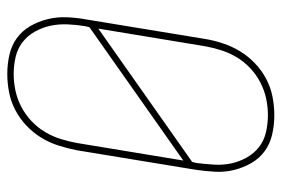

<svg xmlns="http://www.w3.org/2000/svg" viewBox="-146 -638 791 540"><g transform="rotate(-90 250.0 -367.5)"><path d="M196 8Q169 8 142.5 2Q116 -4 95.5 -19Q75 -34 62 -56.5Q49 -79 42.5 -105Q36 -131 37.5 -158.5Q39 -186 43 -213L98 -548Q103 -573 111 -598.5Q119 -624 133 -647Q147 -670 167 -689Q187 -708 211 -720.5Q235 -733 261 -738Q287 -743 313 -743Q340 -743 366.5 -737Q393 -731 413.5 -716Q434 -701 447 -678.5Q460 -656 466.5 -630Q473 -604 472 -576.5Q471 -549 466 -522L411 -187Q407 -162 398.5 -136.5Q390 -111 376 -88Q362 -65 342 -46Q322 -27 298 -14.5Q274 -2 248 3Q222 8 196 8ZM69 -248 444 -512 447 -525Q451 -549 452 -574Q453 -599 448 -622Q443 -645 431.5 -665.5Q420 -686 402 -700Q384 -714 360.5 -719.5Q337 -725 312 -725Q289 -725 265.5 -720Q242 -715 220 -703.5Q198 -692 179.5 -674.5Q161 -657 148.5 -635.5Q136 -614 129 -591Q122 -568 118 -545ZM197 -10Q220 -10 243.5 -15Q267 -20 289 -31.5Q311 -43 329.5 -60.5Q348 -78 360.5 -99.5Q373 -121 380 -144Q387 -167 391 -190L440 -487L65 -223L62 -210Q59 -186 57.5 -161Q56 -136 61 -113Q66 -90 77.5 -69.5Q89 -49 107 -35Q125 -21 148.5 -15.5Q172 -10 197 -10Z"/></g></svg>

Font: Iosevka Curly Thin
Style: Italic
Weight: 100
Italic angle: -9°
Monospace: yes
Designer: Belleve Invis
Foundry: Belleve Invis
Version: Version 22.1.2; ttfautohint (v1.8.4)